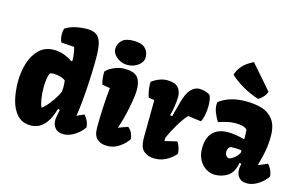

<svg xmlns="http://www.w3.org/2000/svg" viewBox="-104 -1147 2240 1429"><g transform="rotate(15 1015.5 -432.5)"><path d="M233.9 -578.6Q310.1 -578.6 379.4 -530.3L387.2 -535.2Q385.7 -592.3 373 -638.7L273.9 -645Q267.1 -653.8 263.2 -671.1Q259.3 -688.5 259.3 -707Q259.3 -731.9 265.1 -750Q294.4 -771 340.3 -781.7Q386.2 -792.5 432.1 -792.5Q482.9 -792.5 508.8 -771.2Q534.7 -750 543.7 -707.3Q552.7 -664.6 552.7 -588.9Q552.7 -489.3 544.4 -362.8Q536.1 -236.3 522.9 -156.2L521 -147.9L577.6 -172.4Q591.8 -157.2 602.8 -135.5Q613.8 -113.8 616.7 -85.4Q609.9 -70.8 586.9 -48.1Q564 -25.4 530.8 -7.8Q497.6 9.8 461.4 9.8Q420.9 9.8 399.2 -14.4Q377.4 -38.6 377.4 -76.2Q377.4 -85.9 382.6 -116.2Q387.7 -146.5 391.1 -158.2L376.5 -162.6Q351.6 -75.2 310.5 -32.7Q269.5 9.8 209 9.8Q144 9.8 105.2 -33.4Q66.4 -76.7 50.8 -142.1Q35.2 -207.5 35.2 -281.7Q35.2 -356 55.9 -423.8Q76.7 -491.7 121.3 -535.2Q166 -578.6 233.9 -578.6ZM373 -331.5Q373 -346.7 371.8 -360.4Q370.6 -374 369.1 -379.9Q349.6 -394 325 -399.9Q300.3 -405.8 279.8 -405.8Q267.1 -405.8 252.4 -403.3Q242.7 -393.6 236.8 -361.1Q231 -328.6 231 -288.1Q231 -244.6 237.1 -203.9Q243.2 -163.1 254.4 -140.1Q262.2 -140.1 284.9 -164.3Q307.6 -188.5 332 -223.9Q356.4 -259.3 370.1 -290.5Q373 -308.1 373 -331.5Z M789.6 -797.4Q851.1 -797.4 879.2 -770.5Q907.2 -743.7 907.2 -700.7Q907.2 -676.3 890.4 -655.8Q873.5 -635.3 846.2 -623.3Q818.8 -611.3 789.6 -611.3Q757.8 -611.3 730.7 -625.2Q703.6 -639.2 687.7 -660.2Q671.9 -681.2 671.9 -700.7Q671.9 -743.7 700 -770.5Q728 -797.4 789.6 -797.4ZM647.9 -421.4Q641.6 -445.3 639.2 -465.1Q636.7 -484.9 636.7 -506.3L637.2 -520Q647.5 -533.2 669.2 -546.6Q690.9 -560.1 720 -569.3Q749 -578.6 780.3 -578.6Q848.6 -578.6 877.4 -547.9Q906.2 -517.1 906.2 -452.1Q906.2 -413.1 895.3 -350.1Q884.3 -287.1 868.9 -227.8Q853.5 -168.5 842.3 -143.1L843.3 -142.1L915.5 -168.5Q935.1 -151.9 945.1 -131.8Q955.1 -111.8 958 -85.4Q958 -82 936.5 -57.4Q915 -32.7 879.6 -11.5Q844.2 9.8 797.9 9.8Q751 9.8 721.9 -15.6Q692.9 -41 692.9 -102.5Q692.9 -174.3 696.8 -254.9Q700.7 -335.4 709 -411.1Z M1049.8 -233.9Q1051.3 -395 1051.3 -410.2L1006.3 -417.5Q997.1 -445.3 993.2 -469.7Q989.3 -494.1 989.3 -519Q989.3 -529.3 989.7 -534.7Q998 -542 1015.6 -552.2Q1033.2 -562.5 1057.1 -570.6Q1081.1 -578.6 1106 -578.6Q1164.1 -578.6 1190.2 -552.7Q1216.3 -526.9 1216.3 -477.1Q1216.3 -446.8 1208.7 -399.7Q1201.2 -352.5 1193.4 -332.5L1210.9 -329.6L1240.2 -439.9Q1259.8 -514.6 1289.1 -546.6Q1318.4 -578.6 1355 -578.6Q1378.9 -578.6 1402.6 -571.3Q1426.3 -564 1439 -553.2Q1452.6 -522.9 1452.6 -472.7Q1452.6 -437.5 1445.8 -403.1Q1439 -368.7 1428.2 -347.7L1325.7 -361.3Q1294.4 -328.1 1259.3 -269.3Q1224.1 -210.4 1203.1 -161.1L1202.6 -135.7L1297.4 -158.2Q1321.3 -121.6 1325.2 -71.3Q1325.2 -68.4 1303.2 -47.4Q1281.2 -26.4 1245.4 -8.5Q1209.5 9.3 1163.1 9.3Q1115.2 9.3 1083.3 -16.4Q1051.3 -42 1049.3 -103Q1048.8 -110.4 1048.8 -130.9Q1048.8 -151.9 1049.8 -233.9Z M1773.4 -301.8V-316.9Q1773.4 -332 1772.7 -350.6Q1772 -369.1 1770.5 -375Q1766.1 -383.3 1745.4 -392.1Q1724.6 -400.9 1677.7 -400.9Q1648.9 -400.9 1618.4 -393.8Q1587.9 -386.7 1550.8 -375Q1530.8 -408.2 1518.8 -438.2Q1506.8 -468.3 1506.8 -498.5Q1506.8 -507.8 1508.3 -517.1Q1587.4 -578.6 1712.9 -578.6Q1782.2 -578.6 1835.9 -563Q1889.6 -547.4 1924.3 -502.4Q1959 -457.5 1959 -375Q1959 -294.4 1940.2 -219Q1921.4 -143.6 1920.9 -142.1L1991.7 -172.4Q2005.9 -157.2 2016.8 -135.5Q2027.8 -113.8 2030.8 -85.4Q2023.9 -70.8 2001 -48.1Q1978 -25.4 1944.8 -7.8Q1911.6 9.8 1875.5 9.8Q1835 9.8 1814.2 -14.2Q1793.5 -38.1 1793.5 -76.2Q1793.5 -97.7 1799.8 -119.6L1785.2 -124Q1771.5 -46.9 1727.1 -18.6Q1682.6 9.8 1628.9 9.8Q1593.8 9.8 1561 -10Q1528.3 -29.8 1507.8 -67.6Q1487.3 -105.5 1487.3 -156.2Q1487.3 -237.3 1527.8 -279.5Q1568.4 -321.8 1645.5 -321.8Q1674.3 -321.8 1709.2 -315.9Q1744.1 -310.1 1773.4 -301.8ZM1775.9 -206.1 1772.9 -217.8Q1747.1 -221.2 1717.8 -221.2Q1692.9 -221.2 1683.6 -217.3Q1668 -199.7 1668 -178.2Q1668 -162.6 1676 -149.9Q1684.1 -137.2 1701.2 -135.7Q1713.4 -138.2 1730.2 -149.4Q1747.1 -160.6 1760.3 -176.3Q1773.4 -191.9 1775.9 -206.1ZM1694.8 -875.5 1856 -690.9Q1850.6 -669.4 1832.3 -649.2Q1814 -628.9 1794.9 -619.1Q1733.9 -638.2 1675.8 -670.9Q1617.7 -703.6 1572.3 -745.6Q1581.5 -782.2 1611.1 -815.9Q1640.6 -849.6 1694.8 -875.5Z"/></g></svg>

Font: Kavoon
Style: Regular
Weight: 400
Designer: Viktoriya Grabowska
Foundry: Viktoriya Grabowska
Version: Version 1.004; ttfautohint (v1.4.1)